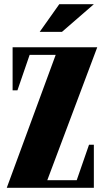

<svg xmlns="http://www.w3.org/2000/svg" viewBox="-20 -894 495 914"><path d="M40 -463.9V-668.9H442.9L205.1 -36.1H345.2L403.8 -205.1H426.8V0H12.2L245.1 -632.8H121.1L63 -463.9ZM168.9 -742.2 262.2 -874H426.8L274.9 -742.2Z"/></svg>

Font: Lletraferida
Style: Heavy
Weight: 900
Designer: Josep Patau Bellart
Foundry: Josep Patau Bellart
Version: Version 1.000